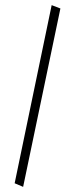

<svg xmlns="http://www.w3.org/2000/svg" viewBox="-20 -685 290 747"><path d="M70 42 37 28 181 -665 215 -652Z"/></svg>

Font: Inconsolata UltraCondensed Light
Style: Regular
Weight: 300
Width: 1
Monospace: yes
Designer: Raph Levien, Cyreal, Brenton Simpson
Foundry: Raph Levien, Cyreal, Google
Version: Version 3.001; ttfautohint (v1.8.2.53-6de2)